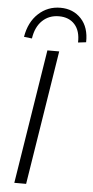

<svg xmlns="http://www.w3.org/2000/svg" viewBox="-62 -969 486 1004"><g transform="rotate(5 181.5 -466.5)"><path d="M53 0 165 -705H227L115 0ZM79 -760 37 -765Q50 -843 98.5 -888Q147 -933 214 -933Q281 -933 323 -888Q365 -843 363 -765L321 -760Q323 -821 293 -854.5Q263 -888 210 -888Q158 -888 123 -854.5Q88 -821 79 -760Z"/></g></svg>

Font: Nunito Sans Light
Style: Italic
Weight: 300
Italic angle: -9°
Designer: Vernon Adams
Foundry: Vernon Adams
Version: Version 3.006; ttfautohint (v1.8.3)